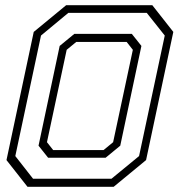

<svg xmlns="http://www.w3.org/2000/svg" viewBox="-20 -720 693 740"><path d="M86 0 5 -103 110 -597 235 -700H567L648 -597L543 -103L418 0ZM185 -141.5H379L416 -172L492 -528L468 -558.5H274L237 -528L161 -172ZM107.5 -31H409.5L516 -118.5L615 -583L545.5 -670.5H243.5L138 -583L39 -118.5ZM165.5 -112 128.5 -158.5 210 -543 266.5 -589.5H488L525 -543L443.5 -158.5L387 -112Z"/></svg>

Font: Tourney Thin Light
Style: Italic
Weight: 300
Italic angle: -12°
Version: Version 1.015